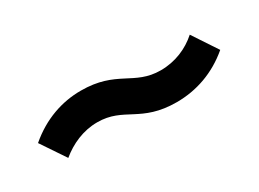

<svg xmlns="http://www.w3.org/2000/svg" viewBox="-23 -500 647 480"><g transform="rotate(-30 300.0 -259.5)"><path d="M396 -187C453 -187 508 -206 555 -246L508 -317C480 -292 443 -276 401 -276C324 -276 305 -332 202 -332C148 -332 93 -314 44 -272L91 -202C120 -226 157 -243 198 -243C275 -243 292 -187 396 -187Z"/></g></svg>

Font: Finlandica Medium
Style: Regular
Weight: 500
Designer: Niklas Ekholm, Juho Hiilivirta, Jaakko Suomalainen
Foundry: Helsinki Type Studio
Version: Version 2.000;Glyphs 3.2 (3202)